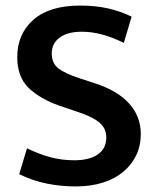

<svg xmlns="http://www.w3.org/2000/svg" viewBox="-20 -660 566 690"><path d="M268 -640Q324 -640 369.5 -629.5Q415 -619 453 -600L425 -506Q384 -526 347 -536Q310 -546 274 -546Q223 -546 194.5 -525Q166 -504 166 -468Q166 -433 189.5 -414.5Q213 -396 265 -379L326 -359Q404 -333 445 -287Q486 -241 486 -178Q486 -137 470 -103Q454 -69 424 -43.5Q394 -18 350.5 -4Q307 10 252 10Q198 10 147 -0.5Q96 -11 49 -34L77 -127Q120 -106 161 -95Q202 -84 247 -84Q301 -84 331.5 -105Q362 -126 362 -166Q362 -180 357 -193Q352 -206 339.5 -217.5Q327 -229 305.5 -239.5Q284 -250 250 -261L194 -280Q125 -304 83.5 -343.5Q42 -383 42 -455Q42 -538 100 -589Q158 -640 268 -640Z"/></svg>

Font: Ek Mukta SemiBold
Style: Regular
Weight: 600
Designer: Girish Dalvi and Yashodeep Gholap
Foundry: Ek Type
Version: Version 2.538;PS 1.002;hotconv 16.6.51;makeotf.lib2.5.65220;